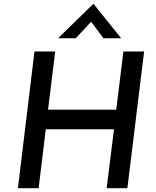

<svg xmlns="http://www.w3.org/2000/svg" viewBox="-20 -999 827 1019"><path d="M745 -726 656 0H546L585 -313H223L185 0H75L163 -726H273L235 -417H597L635 -726ZM529 -796 455 -895 482 -903 382 -796H288L476 -979L623 -796Z"/></svg>

Font: Josefin Sans Medium
Style: Italic
Weight: 500
Italic angle: -7°
Designer: Santiago Orozco
Foundry: Typemade
Version: Version 2.000